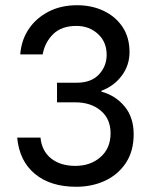

<svg xmlns="http://www.w3.org/2000/svg" viewBox="-20 -705 590 735"><path d="M271.7 10Q173.3 10 113.8 -39.2Q54.2 -88.3 45.8 -178.3H135Q140 -126.7 175.8 -98.3Q211.7 -70 268.3 -70Q326.7 -70 365 -103.8Q403.3 -137.5 403.3 -195Q403.3 -250 365.4 -281.7Q327.5 -313.3 268.3 -313.3H198.3V-388.3H273.3Q329.2 -388.3 358.8 -420Q388.3 -451.7 388.3 -495Q388.3 -545 354.6 -575.4Q320.8 -605.8 272.5 -605.8Q215.8 -605.8 183.8 -574.6Q151.7 -543.3 143.3 -496.7H57.5Q61.7 -551.7 90 -593.8Q118.3 -635.8 165.8 -660.4Q213.3 -685 275 -685Q331.7 -685 377.1 -663.3Q422.5 -641.7 449.2 -601.7Q475.8 -561.7 475.8 -505.8Q475.8 -455 446.2 -415.4Q416.7 -375.8 368.3 -357.5V-354.2Q422.5 -339.2 457.1 -297.5Q491.7 -255.8 491.7 -190.8Q491.7 -126.7 462.1 -81.7Q432.5 -36.7 382.5 -13.3Q332.5 10 271.7 10Z"/></svg>

Font: Funnel Sans
Style: Regular
Weight: 400
Designer: NORD ID, Kristian Moeller
Foundry: Dicotype
Version: Version 1.000